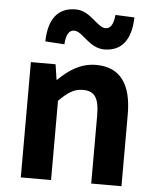

<svg xmlns="http://www.w3.org/2000/svg" viewBox="-57 -881 754 929"><g transform="rotate(5 320.5 -416.5)"><path d="M79 0H226V-385C267 -426 297 -448 342 -448C397 -448 421 -418 421 -331V0H568V-349C568 -490 516 -574 395 -574C319 -574 262 -534 213 -486H210L199 -560H79ZM427 -652C511 -652 557 -710 559 -819L467 -823C462 -777 449 -755 424 -755C383 -755 346 -833 273 -833C187 -833 142 -775 140 -666L233 -660C236 -708 250 -730 275 -730C316 -730 353 -652 427 -652Z"/></g></svg>

Font: Source Han Sans KR
Style: Bold
Weight: 700
Designer: Ryoko NISHIZUKA 西塚涼子 (kana, bopomofo & ideographs); Paul D. Hunt (Latin, Greek & Cyrillic); Sandoll Communications 산돌커뮤니
Foundry: Adobe
Version: Version 2.004;hotconv 1.0.118;makeotfexe 2.5.65603